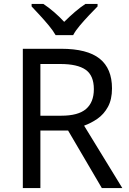

<svg xmlns="http://www.w3.org/2000/svg" viewBox="-20 -964 662 984"><path d="M294 -714Q427 -714 490.5 -663.5Q554 -613 554 -511Q554 -454 533 -416Q512 -378 479.5 -355.5Q447 -333 411 -320L607 0H502L329 -295H187V0H97V-714ZM289 -636H187V-371H294Q381 -371 421 -405.5Q461 -440 461 -507Q461 -577 419 -606.5Q377 -636 289 -636ZM265 -784Q252 -807 230 -833.5Q208 -860 184 -886Q160 -912 142 -931V-944H202Q228 -927 256 -903Q284 -879 309 -852Q336 -879 364 -903Q392 -927 418 -944H480V-931Q461 -912 436.5 -886Q412 -860 389.5 -833.5Q367 -807 355 -784Z"/></svg>

Font: Noto Sans Nabataean
Style: Regular
Weight: 400
Designer: Monotype Design Team
Foundry: Monotype Imaging Inc.
Version: Version 2.001; ttfautohint (v1.8.4.7-5d5b)